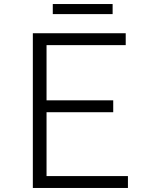

<svg xmlns="http://www.w3.org/2000/svg" viewBox="-20 -933 740 953"><path d="M242 -913V-863H539V-913ZM143 -768V0H615V-59H211V-376H542V-435H211V-709H604V-768Z"/></svg>

Font: Kawkab Mono Light
Style: Regular
Weight: 300
Monospace: yes
Designer: Abdullah Arif
Foundry: Abdullah Arif
Version: Version 1.000;PS 000.500;hotconv 1.0.88;makeotf.lib2.5.64775